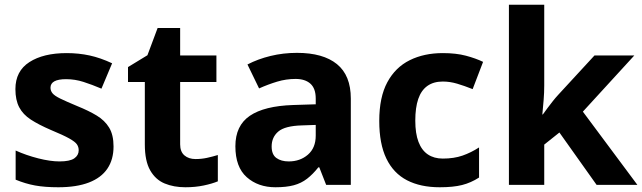

<svg xmlns="http://www.w3.org/2000/svg" viewBox="-20 -780 2709 810"><path d="M459 -162Q459 -107 433 -68.5Q407 -30 355 -10Q303 10 226 10Q169 10 128 2.5Q87 -5 46 -22V-145Q90 -125 141 -112Q192 -99 231 -99Q275 -99 293.5 -112Q312 -125 312 -146Q312 -160 304.5 -171Q297 -182 272 -196Q247 -210 194 -232Q143 -254 110 -275.5Q77 -297 61 -327.5Q45 -358 45 -404Q45 -480 104 -518Q163 -556 261 -556Q312 -556 358 -546Q404 -536 453 -513L408 -406Q368 -423 332 -434.5Q296 -446 259 -446Q226 -446 209.5 -437Q193 -428 193 -410Q193 -397 201.5 -386.5Q210 -376 234.5 -364Q259 -352 307 -332Q354 -313 388 -292.5Q422 -272 440.5 -241.5Q459 -211 459 -162Z M805 -109Q830 -109 853 -114Q876 -119 899 -126V-15Q875 -5 839.5 2.5Q804 10 762 10Q713 10 674.5 -6Q636 -22 613.5 -61.5Q591 -101 591 -171V-434H520V-497L602 -547L645 -662H740V-546H893V-434H740V-171Q740 -140 758 -124.5Q776 -109 805 -109Z M1233 -557Q1343 -557 1401.5 -509.5Q1460 -462 1460 -364V0H1356L1327 -74H1323Q1300 -45 1275.5 -26Q1251 -7 1219.5 1.5Q1188 10 1142 10Q1069 10 1021 -32.5Q973 -75 973 -163Q973 -250 1034 -291.5Q1095 -333 1217 -337L1312 -340V-364Q1312 -407 1289.5 -427Q1267 -447 1227 -447Q1187 -447 1149 -435.5Q1111 -424 1073 -407L1024 -508Q1068 -531 1121.5 -544Q1175 -557 1233 -557ZM1254 -251Q1182 -249 1154 -225Q1126 -201 1126 -162Q1126 -128 1146 -113.5Q1166 -99 1198 -99Q1246 -99 1279 -127.5Q1312 -156 1312 -208V-253Z M1835 10Q1754 10 1697 -19.5Q1640 -49 1610 -111Q1580 -173 1580 -270Q1580 -370 1614 -433Q1648 -496 1708.5 -526Q1769 -556 1848 -556Q1904 -556 1945.5 -545Q1987 -534 2018 -519L1974 -404Q1939 -418 1908.5 -427Q1878 -436 1848 -436Q1809 -436 1783 -417.5Q1757 -399 1744.5 -362.5Q1732 -326 1732 -271Q1732 -217 1745.5 -181.5Q1759 -146 1785 -128.5Q1811 -111 1848 -111Q1895 -111 1931 -123.5Q1967 -136 2001 -158V-31Q1967 -9 1929.5 0.5Q1892 10 1835 10Z M2276 -420Q2276 -389 2273.5 -358.5Q2271 -328 2268 -297H2270Q2280 -311 2290.5 -325Q2301 -339 2312 -353Q2323 -367 2335 -380L2488 -546H2656L2439 -309L2669 0H2497L2340 -221L2276 -170V0H2127V-760H2276Z"/></svg>

Font: Noto Sans Cham
Style: Bold
Weight: 700
Version: Version 2.002